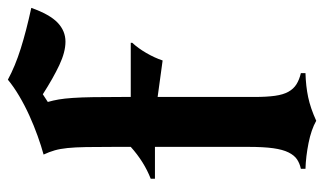

<svg xmlns="http://www.w3.org/2000/svg" viewBox="-192 -624 843 500"><g transform="rotate(-90 230.0 -373.5)"><path d="M41 -12Q55 -15 65.5 -22Q76 -29 83.5 -44Q91 -59 94.5 -84Q98 -109 98 -149V-392H15V-403Q59 -420 98 -455V-497Q98 -542 97.5 -571Q97 -600 95 -619.5Q93 -639 89 -653Q85 -667 78 -682Q100 -688 126.5 -697.5Q153 -707 179.5 -719Q206 -731 230.5 -745.5Q255 -760 273 -775Q308 -756 354 -741.5Q400 -727 460 -714Q443 -666 421.5 -645.5Q400 -625 372 -625Q345 -625 311 -641Q277 -657 235 -684L215 -671Q219 -657 221.5 -642.5Q224 -628 225.5 -606Q227 -584 227.5 -553Q228 -522 228 -477V-455H369V-451Q355 -436 342.5 -414.5Q330 -393 323 -372L228 -385V-133Q228 -101 231 -79.5Q234 -58 241.5 -44.5Q249 -31 261 -23.5Q273 -16 290 -12V0Q256 1 227.5 7Q199 13 166 28Q143 15 108 8Q73 1 41 0Z"/></g></svg>

Font: New Rocker
Style: Regular
Weight: 400
Designer: Pablo Impallari, Brenda Gallo, Rodrigo Fuenzalida
Foundry: Pablo Impallari, Brenda Gallo, Rodrigo Fuenzalida
Version: Version 1.000; ttfautohint (v0.93) -l 8 -r 50 -G 200 -x 14 -